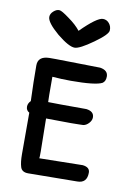

<svg xmlns="http://www.w3.org/2000/svg" viewBox="-77 -705 534 756"><g transform="rotate(10 190.0 -327.0)"><path d="M187 -587Q170 -609 139 -631Q108 -654 99 -654Q88 -655 76 -644.5Q64 -634 64 -621Q64 -599 112 -558Q160 -519 183 -519Q203 -519 256 -557Q308 -594 308 -610Q309 -626 299 -638Q289 -650 274 -650Q250 -650 187 -587ZM221 -224Q243 -224 254 -224.5Q265 -225 270 -225Q282 -227 292 -238Q302 -249 302 -261Q302 -285 271 -289Q144 -289 118 -290Q117 -297 117 -391Q155 -388 191 -388Q290 -388 316 -402Q328 -410 328 -429Q328 -454 296 -459H295L120 -462H92Q47 -461 47 -424Q47 -360 50 -282Q39 -271 39 -258Q39 -243 52 -236V-70Q52 -38 58 -19Q64 0 89 0L285 -2Q324 -2 324 -44Q324 -66 295 -69L122 -66Q123 -67 123 -94L121 -225Z"/></g></svg>

Font: Patrick Hand SC
Style: Regular
Weight: 400
Designer: Patrick Wagesreiter
Foundry: Patrick Wagesreiter
Version: Version 2.001; ttfautohint (v1.8.2)